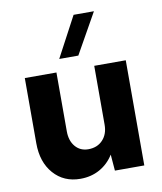

<svg xmlns="http://www.w3.org/2000/svg" viewBox="-85 -821 760 899"><g transform="rotate(-10 295.0 -371.0)"><path d="M225.1 9.8Q146.5 9.8 98.1 -45.2Q49.8 -100.1 49.8 -189.9V-500H200.2V-220.2Q200.2 -175.3 223.6 -147.7Q247.1 -120.1 285.2 -120.1Q328.1 -120.1 354 -147.7Q379.9 -175.3 379.9 -220.2V-500H529.8V0H390.1L383.8 -77.1Q357.9 -35.6 317.1 -12.9Q276.4 9.8 225.1 9.8ZM224.1 -560.1 326.2 -752H422.9L314.9 -560.1Z"/></g></svg>

Font: Gully
Style: Bold
Weight: 700
Designer: jaikishan Patel
Foundry: MagicType
Version: Version 1.000;Glyphs 3.2 (3242)